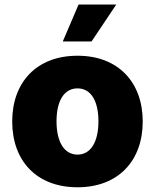

<svg xmlns="http://www.w3.org/2000/svg" viewBox="-20 -791 663 821"><path d="M311.5 9.8C485.8 9.8 590.3 -103.5 590.3 -271.5C590.3 -439 485.8 -552.7 311.5 -552.7C136.2 -552.7 32.2 -439 32.2 -271.5C32.2 -103.5 136.2 9.8 311.5 9.8ZM311.5 -129.9C254.4 -129.9 221.7 -184.6 221.7 -272C221.7 -360.4 254.4 -413.1 311.5 -413.1C368.2 -413.1 400.9 -360.4 400.9 -272C400.9 -184.6 368.2 -129.9 311.5 -129.9ZM248.5 -613.8H371.6L477.1 -771.5H315.9Z"/></svg>

Font: Raveo ExtraBold
Style: Regular
Weight: 800
Designer: Jakub Foglar, Rasmus Andersson (Inter)
Foundry: Jakubfoglar.com
Version: Version 1.100;Glyphs 3.2.3 (3260)